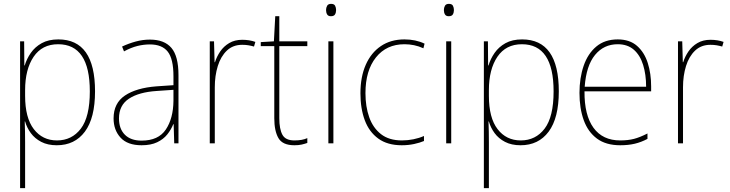

<svg xmlns="http://www.w3.org/2000/svg" viewBox="-20 -742 3780 994"><path d="M282 -538Q472 -538 472 -269Q472 -131 419.5 -60.5Q367 10 274 10Q227 10 193.5 -7.5Q160 -25 139.5 -53Q119 -81 110 -113H108Q109 -88 109.5 -60.5Q110 -33 110 -4V232H84V-528H105L106 -403H108Q118 -437 139.5 -468Q161 -499 196 -518.5Q231 -538 282 -538ZM281 -513Q198 -513 154 -448Q110 -383 110 -275V-246Q110 -132 155 -73.5Q200 -15 275 -15Q352 -15 398.5 -76Q445 -137 445 -269Q445 -513 281 -513Z M756 -537Q831 -537 867.5 -494Q904 -451 904 -353V0H882L879 -99H877Q866 -71 846 -46Q826 -21 793.5 -5.5Q761 10 713 10Q640 10 604 -29.5Q568 -69 568 -129Q568 -208 627 -247.5Q686 -287 790 -295L878 -301V-347Q878 -437 848.5 -474.5Q819 -512 756 -512Q724 -512 691.5 -504Q659 -496 622 -476L612 -501Q646 -517 682.5 -527Q719 -537 756 -537ZM791 -271Q699 -265 647.5 -231Q596 -197 596 -129Q596 -75 626.5 -44.5Q657 -14 713 -14Q800 -14 838.5 -71.5Q877 -129 878 -220V-277Z M1234 -536Q1272 -536 1302 -525L1295 -501Q1281 -505 1266.5 -507.5Q1252 -510 1234 -510Q1186 -510 1154.5 -480Q1123 -450 1107.5 -400Q1092 -350 1092 -290V0H1066V-528H1088L1091 -420H1093Q1102 -449 1120 -475.5Q1138 -502 1166.5 -519Q1195 -536 1234 -536Z M1504 -15Q1525 -15 1541.5 -18Q1558 -21 1571 -27V-2Q1557 3 1541.5 6.5Q1526 10 1504 10Q1443 10 1421.5 -27Q1400 -64 1400 -130V-503H1330V-524L1398 -528L1405 -658H1426V-528H1571V-503H1426V-130Q1426 -74 1442 -44.5Q1458 -15 1504 -15Z M1694 -722Q1710 -722 1715 -712Q1720 -702 1720 -690Q1720 -677 1714.5 -667.5Q1709 -658 1693 -658Q1679 -658 1673.5 -667.5Q1668 -677 1668 -690Q1668 -702 1673.5 -712Q1679 -722 1694 -722ZM1706 -528V0H1680V-528Z M2060 10Q1986 10 1938.5 -24.5Q1891 -59 1868.5 -119.5Q1846 -180 1846 -259Q1846 -344 1873.5 -406.5Q1901 -469 1952 -503.5Q2003 -538 2074 -538Q2132 -538 2178 -516L2172 -492Q2148 -503 2123.5 -508Q2099 -513 2074 -513Q1981 -513 1926.5 -445Q1872 -377 1872 -260Q1872 -190 1891.5 -135Q1911 -80 1952.5 -47.5Q1994 -15 2061 -15Q2091 -15 2120.5 -21Q2150 -27 2175 -38V-12Q2154 -3 2124 3.5Q2094 10 2060 10Z M2304 -722Q2320 -722 2325 -712Q2330 -702 2330 -690Q2330 -677 2324.5 -667.5Q2319 -658 2303 -658Q2289 -658 2283.5 -667.5Q2278 -677 2278 -690Q2278 -702 2283.5 -712Q2289 -722 2304 -722ZM2316 -528V0H2290V-528Z M2683 -538Q2873 -538 2873 -269Q2873 -131 2820.5 -60.5Q2768 10 2675 10Q2628 10 2594.5 -7.5Q2561 -25 2540.5 -53Q2520 -81 2511 -113H2509Q2510 -88 2510.5 -60.5Q2511 -33 2511 -4V232H2485V-528H2506L2507 -403H2509Q2519 -437 2540.5 -468Q2562 -499 2597 -518.5Q2632 -538 2683 -538ZM2682 -513Q2599 -513 2555 -448Q2511 -383 2511 -275V-246Q2511 -132 2556 -73.5Q2601 -15 2676 -15Q2753 -15 2799.5 -76Q2846 -137 2846 -269Q2846 -513 2682 -513Z M3178 -538Q3240 -538 3278 -504.5Q3316 -471 3333.5 -416Q3351 -361 3351 -295V-269H3006Q3005 -146 3052.5 -80.5Q3100 -15 3191 -15Q3231 -15 3262 -23Q3293 -31 3332 -51V-23Q3300 -6 3266.5 2Q3233 10 3191 10Q3117 10 3070.5 -24.5Q3024 -59 3002 -120Q2980 -181 2980 -261Q2980 -338 3001.5 -401Q3023 -464 3067 -501Q3111 -538 3178 -538ZM3178 -513Q3106 -513 3060.5 -457.5Q3015 -402 3007 -293H3325Q3325 -356 3309.5 -406Q3294 -456 3261.5 -484.5Q3229 -513 3178 -513Z M3658 -536Q3696 -536 3726 -525L3719 -501Q3705 -505 3690.5 -507.5Q3676 -510 3658 -510Q3610 -510 3578.5 -480Q3547 -450 3531.5 -400Q3516 -350 3516 -290V0H3490V-528H3512L3515 -420H3517Q3526 -449 3544 -475.5Q3562 -502 3590.5 -519Q3619 -536 3658 -536Z"/></svg>

Font: Noto Sans Lao Looped SemiCondensed Thin
Style: Regular
Weight: 100
Width: 4
Designer: Mark Frömberg, Ben Mitchell
Foundry: The Fontpad Ltd
Version: Version 1.002; ttfautohint (v1.8.4.7-5d5b)